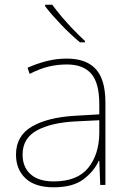

<svg xmlns="http://www.w3.org/2000/svg" viewBox="-20 -786 551 816"><path d="M264 -537Q346 -537 387 -492.5Q428 -448 428 -350V0H406L402 -103H400Q379 -57 334 -23.5Q289 10 208 10Q129 10 88.5 -28Q48 -66 48 -129Q48 -208 114.5 -247.5Q181 -287 299 -294L402 -300V-343Q402 -433 368 -472.5Q334 -512 264 -512Q224 -512 186.5 -503Q149 -494 106 -472L97 -498Q137 -516 178.5 -526.5Q220 -537 264 -537ZM301 -270Q199 -265 137.5 -232Q76 -199 76 -129Q76 -76 110 -45.5Q144 -15 208 -15Q308 -15 354.5 -72Q401 -129 402 -220V-275ZM202 -766Q217 -745 241 -716.5Q265 -688 292 -660Q319 -632 341 -612V-606H320Q280 -639 239 -682Q198 -725 172 -759V-766Z"/></svg>

Font: Noto Sans Bengali UI Thin
Style: Regular
Weight: 100
Designer: Jelle Bosma - Monotype Design Team
Foundry: Monotype Imaging Inc.
Version: Version 2.003; ttfautohint (v1.8.4.7-5d5b)